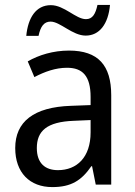

<svg xmlns="http://www.w3.org/2000/svg" viewBox="-20 -752 548 782"><path d="M87 -606H137C145 -644 159 -664 186 -664C225 -664 275 -607 329 -607C385 -607 421 -654 428 -732H377C369 -695 357 -674 330 -674C289 -674 242 -731 187 -731C126 -731 94 -679 87 -606ZM261 -546C197 -546 138 -528 93 -502L120 -438C162 -460 206 -476 253 -476C316 -476 349 -443 349 -357V-324L269 -321C117 -316 42 -256 42 -149C42 -49 101 10 193 10C270 10 312 -17 352 -75H355L370 0H433V-364C433 -486 380 -546 261 -546ZM281 -260 349 -263V-213C349 -111 293 -59 216 -59C164 -59 130 -87 130 -149C130 -218 170 -256 281 -260Z"/></svg>

Font: Noto Sans Ethiopic SemiCondensed
Style: Regular
Weight: 400
Width: 4
Designer: Monotype Design Team
Foundry: Monotype Imaging Inc.
Version: Version 2.102